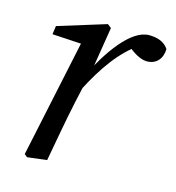

<svg xmlns="http://www.w3.org/2000/svg" viewBox="-81 -559 585 637"><g transform="rotate(15 211.0 -240.0)"><path d="M183 -255C227 -340 273 -406 336 -448V-454L286 -451L298 -439C320 -418 348 -402 369 -402C402 -402 421 -425 422 -458C408 -480 383 -488 355 -488C292 -488 227 -392 183 -304H170L183 -255ZM58 0 68 8 135 0C148 -71 160 -140 175 -210L197 -309L202 -329L226 -478L213 -488L48 -437L44 -408L164 -401L146 -415L58 0Z"/></g></svg>

Font: Source Serif 4 Variable
Style: Italic
Weight: 400
Italic angle: -12°
Designer: Frank Grießhammer
Foundry: Adobe Systems Incorporated
Version: Version 4.004;hotconv 1.0.116;makeotfexe 2.5.65601